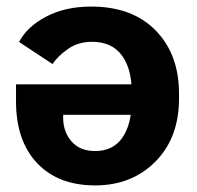

<svg xmlns="http://www.w3.org/2000/svg" viewBox="-20 -550 601 585"><path d="M525.4 -265.1V-249.5Q525.4 -130.1 453.5 -57.6Q381.6 14.9 269.8 14.9Q157.2 14.9 93 -53.1Q28.8 -121.1 28.8 -241V-293H426.5V-200.2H172.6L172.4 -191.4Q172.4 -148.7 197.8 -119.3Q223.1 -89.8 270 -89.8Q324.5 -89.8 352.8 -130.5Q381.1 -171.1 381.1 -241.7V-272.7Q381.1 -341.6 350.6 -382.1Q320.1 -422.6 260.5 -422.6Q219.2 -422.6 189 -402.1Q158.7 -381.6 139.9 -355L38.1 -422.1Q62.5 -468.8 120.7 -499.4Q179 -530 257.8 -530Q382.8 -530 454.1 -457.4Q525.4 -384.8 525.4 -265.1Z"/></svg>

Font: RobotoFlex
Style: Regular
Weight: 400
Designer: Berlow after Robertson
Foundry: Google
Version: Version 2.136